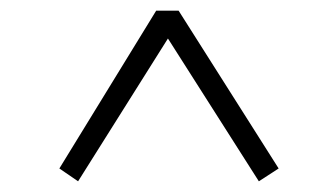

<svg xmlns="http://www.w3.org/2000/svg" viewBox="-20 -562 627 359"><path d="M91 -247 126 -223 294 -490 464 -223 501 -247 314 -542H272Z"/></svg>

Font: Noto Serif HK Medium
Style: Regular
Weight: 500
Designer: Ryoko NISHIZUKA 西塚涼子 (kana & ideographs); Frank Grießhammer (Latin, Greek & Cyrillic); Wenlong ZHANG 张文龙 (bopomofo); San
Foundry: Adobe
Version: Version 2.001;hotconv 1.1.0;makeotfexe 2.6.0